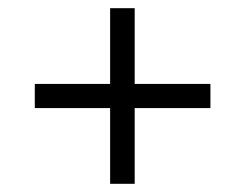

<svg xmlns="http://www.w3.org/2000/svg" viewBox="-20 -592 599 469"><path d="M249 -143H309V-328H494V-387H309V-572H249V-387H65V-328H249Z"/></svg>

Font: Noto Fangsong KSS Vertical
Style: Regular
Weight: 400
Designer: LIU Zhao, ZHANG Congyu, Kushim JIANG
Foundry: Guyu Beijing Co. Ltd.
Version: Version 1.000;November 16, 2022;FontCreator 11.5.0.2427 64-b